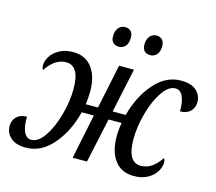

<svg xmlns="http://www.w3.org/2000/svg" viewBox="-107 -877 1149 1022"><g transform="rotate(15 468.0 -365.5)"><path d="M568 -170Q568 -208 575 -246H503L450 0H371L422 -246H355Q328 -137 264 -62Q200 13 115 13Q60 13 31.5 -13Q3 -39 3 -77Q3 -108 23.5 -128Q44 -148 80 -148Q78 -97 91.5 -66Q105 -35 133 -35Q171 -35 205 -85Q239 -135 260 -210.5Q281 -286 281 -354Q281 -482 207 -482Q145 -482 98 -410Q91 -417 91 -435Q91 -458 106.5 -483.5Q122 -509 153.5 -526.5Q185 -544 229 -544Q297 -544 333.5 -495.5Q370 -447 370 -365Q370 -330 365 -293H432L483 -537H565L513 -293H585Q613 -400 676.5 -473Q740 -546 824 -546Q879 -546 907.5 -521Q936 -496 936 -457Q936 -426 915.5 -406Q895 -386 859 -386Q860 -436 846.5 -467Q833 -498 805 -498Q767 -498 733 -447.5Q699 -397 678.5 -322.5Q658 -248 658 -180Q658 -52 732 -52Q794 -52 841 -124Q848 -115 848 -100Q848 -77 832.5 -51Q817 -25 785.5 -7.5Q754 10 710 10Q641 10 604.5 -38.5Q568 -87 568 -170ZM411 -681Q411 -709 425 -726.5Q439 -744 462 -744Q482 -744 493.5 -732Q505 -720 505 -697Q505 -665 490.5 -649.5Q476 -634 456 -634Q435 -634 423 -646Q411 -658 411 -681ZM584 -681Q584 -709 598 -726.5Q612 -744 634 -744Q654 -744 666 -732Q678 -720 678 -697Q678 -665 663.5 -649.5Q649 -634 628 -634Q607 -634 595.5 -646Q584 -658 584 -681Z"/></g></svg>

Font: Noto Serif Narrow
Style: Italic
Weight: 400
Width: 4
Italic angle: -12°
Designer: Monotype Design Team
Foundry: Monotype Imaging Inc.
Version: Version 1.001